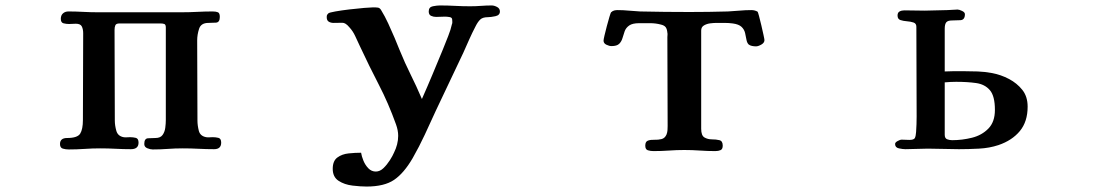

<svg xmlns="http://www.w3.org/2000/svg" viewBox="-20 -547 4040 704"><path d="M791 -24Q791 0 765 0Q737 0 708 -1.5Q679 -3 650 -3Q622 -3 595 -1Q568 1 540 1Q531 1 520 -3.5Q509 -8 509 -19Q509 -39 522.5 -40Q536 -41 550 -41Q568 -41 576 -52Q584 -63 586 -78.5Q588 -94 588 -107V-419Q588 -426 588 -432.5Q588 -439 588 -446Q588 -457 582.5 -459Q577 -461 569 -461H418Q406 -461 403 -454.5Q400 -448 400 -437Q400 -354 400.5 -271Q401 -188 401 -105Q401 -87 406.5 -67.5Q412 -48 433 -44Q439 -43 445 -43.5Q451 -44 457 -44Q468 -44 478 -41.5Q488 -39 488 -24Q488 0 460 0Q432 0 404 -1.5Q376 -3 347 -3Q319 -3 290 -1Q261 1 232 1Q221 1 210.5 -2Q200 -5 200 -19Q200 -41 226 -41Q264 -41 274 -57Q284 -73 284 -107Q284 -187 284.5 -266.5Q285 -346 285 -425Q285 -440 280 -450Q275 -460 258 -460Q252 -460 245.5 -459.5Q239 -459 233 -459Q223 -459 213 -461.5Q203 -464 203 -478Q203 -491 211 -498Q219 -505 231 -505Q256 -505 284.5 -503.5Q313 -502 338 -502H645Q674 -502 703 -503.5Q732 -505 760 -505Q772 -505 779 -502Q786 -499 786 -485Q786 -465 772 -464Q758 -463 744 -463Q717 -463 710 -441.5Q703 -420 703 -399Q703 -326 703.5 -252.5Q704 -179 704 -105Q704 -87 709 -67.5Q714 -48 736 -44Q742 -43 748 -43.5Q754 -44 760 -44Q771 -44 781 -41.5Q791 -39 791 -24Z M1813 -505Q1813 -491 1796 -487.5Q1779 -484 1769 -484Q1750 -484 1741 -475.5Q1732 -467 1724 -451Q1711 -426 1701 -403.5Q1691 -381 1679 -354Q1654 -301 1628.5 -247.5Q1603 -194 1578 -141Q1558 -97 1537.5 -53Q1517 -9 1493 33Q1461 88 1425 112.5Q1389 137 1324 137Q1302 137 1272.5 133.5Q1243 130 1221.5 116Q1200 102 1200 72Q1200 43 1217 30.5Q1234 18 1258 15.5Q1282 13 1304 13Q1306 26 1312.5 42Q1319 58 1330.5 70Q1342 82 1358 82Q1373 82 1386 69.5Q1399 57 1409.5 40.5Q1420 24 1425 12Q1432 -2 1436 -17.5Q1440 -33 1440 -49Q1440 -69 1432 -91Q1404 -169 1369 -236.5Q1334 -304 1299 -379Q1291 -396 1282.5 -414.5Q1274 -433 1261 -447Q1247 -464 1235 -463.5Q1223 -463 1203 -463Q1193 -463 1185.5 -467.5Q1178 -472 1178 -484Q1178 -489 1179 -491.5Q1180 -494 1184 -498Q1187 -501 1209.5 -505Q1232 -509 1261.5 -512.5Q1291 -516 1315.5 -518Q1340 -520 1348 -520Q1359 -520 1366 -519Q1373 -518 1378 -509Q1391 -488 1403.5 -461Q1416 -434 1427 -408Q1438 -382 1445 -364Q1465 -315 1485.5 -274Q1506 -233 1527 -184Q1547 -229 1566 -274.5Q1585 -320 1604 -366Q1614 -391 1623.5 -415Q1633 -439 1637 -458Q1639 -462 1638.5 -466.5Q1638 -471 1638 -475Q1638 -483 1628 -484.5Q1618 -486 1612 -486Q1604 -486 1595.5 -485.5Q1587 -485 1579 -485Q1569 -485 1560.5 -489Q1552 -493 1552 -505Q1552 -521 1567 -524Q1582 -527 1593 -527Q1621 -527 1648.5 -525.5Q1676 -524 1704 -524Q1724 -524 1744 -525.5Q1764 -527 1783 -527Q1792 -527 1802.5 -521.5Q1813 -516 1813 -505Z M2783 -400Q2783 -390 2771.5 -383.5Q2760 -377 2752 -377Q2745 -377 2737.5 -378.5Q2730 -380 2725 -384Q2719 -390 2717 -401.5Q2715 -413 2712 -426Q2709 -439 2699 -448.5Q2689 -458 2667 -461Q2652 -463 2637 -463Q2622 -463 2607 -463Q2598 -463 2585 -461.5Q2572 -460 2561.5 -454Q2551 -448 2551 -435V-75Q2551 -50 2563 -43Q2575 -36 2590.5 -36Q2606 -36 2618 -33Q2630 -30 2630 -13Q2630 0 2622 3.5Q2614 7 2603 7Q2575 7 2546.5 5Q2518 3 2489 3Q2461 3 2433 5Q2405 7 2376 7Q2365 7 2355.5 4Q2346 1 2346 -13Q2346 -28 2356 -31.5Q2366 -35 2379.5 -34.5Q2393 -34 2405.5 -37Q2418 -40 2424 -54Q2427 -62 2427.5 -70Q2428 -78 2428 -85Q2428 -168 2427.5 -248.5Q2427 -329 2427 -411Q2427 -415 2427.5 -419Q2428 -423 2427 -427Q2426 -440 2421 -447Q2416 -454 2403 -457Q2384 -462 2364 -462Q2344 -462 2324 -462Q2299 -462 2287 -453.5Q2275 -445 2270.5 -432.5Q2266 -420 2262.5 -407.5Q2259 -395 2250.5 -386.5Q2242 -378 2222 -378Q2214 -378 2203.5 -383Q2193 -388 2193 -398Q2193 -402 2196.5 -417Q2200 -432 2205 -451Q2210 -470 2214.5 -485Q2219 -500 2221 -503V-502Q2226 -507 2232 -508.5Q2238 -510 2244 -510Q2265 -510 2285.5 -508Q2306 -506 2327 -505Q2372 -504 2417.5 -503.5Q2463 -503 2508 -503Q2543 -503 2578.5 -503.5Q2614 -504 2649 -505Q2671 -506 2692 -508Q2713 -510 2735 -510Q2748 -510 2758 -504Q2759 -503 2763 -488.5Q2767 -474 2771.5 -454.5Q2776 -435 2779.5 -419Q2783 -403 2783 -400Z M3628 -144Q3628 -195 3609.5 -216.5Q3591 -238 3559 -242.5Q3527 -247 3486 -247Q3476 -247 3465.5 -246.5Q3455 -246 3444 -245V-53Q3444 -40 3452.5 -36.5Q3461 -33 3471 -33Q3508 -33 3544 -42Q3580 -51 3604 -75.5Q3628 -100 3628 -144ZM3748 -156Q3748 -101 3719.5 -66.5Q3691 -32 3641 -15Q3608 -4 3569.5 -2Q3531 0 3496 0Q3468 0 3439.5 -1Q3411 -2 3382 -2Q3362 -2 3341 -1Q3320 0 3300 0Q3290 0 3276 -3Q3262 -6 3262 -19Q3262 -25 3271.5 -30Q3281 -35 3285 -35Q3293 -35 3300 -34.5Q3307 -34 3314 -34Q3331 -34 3334.5 -41Q3338 -48 3339 -63Q3340 -77 3340.5 -91.5Q3341 -106 3341 -120Q3341 -201 3340.5 -284.5Q3340 -368 3340 -449Q3340 -461 3329.5 -464.5Q3319 -468 3305.5 -469Q3292 -470 3281.5 -473.5Q3271 -477 3271 -490Q3271 -501 3278.5 -505Q3286 -509 3296 -509Q3315 -509 3333.5 -508.5Q3352 -508 3371 -508Q3392 -508 3412.5 -509Q3433 -510 3454 -510Q3463 -510 3472.5 -511Q3482 -512 3491 -512Q3497 -512 3507.5 -507Q3518 -502 3518 -495Q3518 -474 3501.5 -473Q3485 -472 3471 -472Q3455 -472 3449.5 -465Q3444 -458 3444 -442V-285Q3461 -286 3478 -286Q3495 -286 3511 -286Q3538 -286 3565 -285Q3592 -284 3618 -279Q3650 -273 3679.5 -257.5Q3709 -242 3728.5 -217.5Q3748 -193 3748 -156Z"/></svg>

Font: Kaisei Tokumin ExtraBold
Style: Regular
Weight: 800
Designer: Font-Kai, 金井和夫
Foundry: KAZUO KANAI
Version: Version 5.003